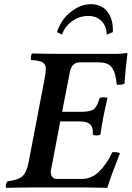

<svg xmlns="http://www.w3.org/2000/svg" viewBox="-20 -905 635 927"><path d="M279.8 -365.2H373Q415 -365.2 432.1 -377.4Q449.2 -389.6 460.9 -431.2Q464.8 -435.1 480 -435.1Q496.6 -435.1 499 -431.2Q478 -345.7 464.8 -255.9Q458.5 -251 444.8 -251Q434.1 -251 428.2 -254.9V-269Q428.2 -294.4 413.1 -306.6Q397.9 -318.8 363.8 -318.8H271L225.1 -78.1Q225.1 -41 254.9 -41H375Q421.9 -41 459 -77.1Q496.1 -113.3 522 -169.9Q531.2 -171.4 542.7 -169.9Q554.2 -168.5 559.1 -165Q517.6 -61 498 2Q495.6 2 472.7 1.5Q449.7 1 419.4 0.5Q389.2 0 369.1 0H141.1Q89.8 0 9.8 2Q6.3 -3.4 8.8 -13.9Q11.2 -24.4 16.1 -29.8Q67.9 -35.6 88.1 -54Q108.4 -72.3 118.2 -122.1L194.8 -522Q201.2 -557.6 201.2 -573.2Q201.2 -594.2 185.3 -603.8Q169.4 -613.3 129.9 -615.2Q127.9 -624 129.6 -633.8Q131.3 -643.6 134.8 -647Q205.1 -645 268.1 -645H544.9Q567.9 -645 590.8 -648.9Q595.2 -648.9 595.2 -645Q593.3 -633.8 587.9 -581.3Q582.5 -528.8 581.1 -501Q565.9 -494.1 543.9 -496.1Q540.5 -525.4 536.4 -542.5Q532.2 -559.6 522.7 -575.2Q513.2 -590.8 496.3 -597.4Q479.5 -604 453.1 -604H365.2Q328.1 -604 317.9 -560.1ZM495.1 -737.8Q495.1 -777.8 470.7 -803Q446.3 -828.1 405.8 -828.1Q365.7 -828.1 330.3 -804.2Q294.9 -780.3 278.8 -737.8L254.9 -750Q275.4 -811.5 322.5 -848.1Q369.6 -884.8 417 -884.8Q469.7 -884.8 498.3 -849.1Q526.9 -813.5 524.9 -750Z"/></svg>

Font: Common Serif SemiBold
Style: Italic
Weight: 600
Italic angle: -12°
Designer: Philipp H. Poll, Khaled Hosny
Foundry: Stefan Peev, Context Ltd.
Version: Version 1.026